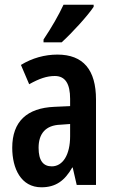

<svg xmlns="http://www.w3.org/2000/svg" viewBox="-20 -786 489 816"><path d="M378 -757V-766H250C229 -721 201 -672 165 -618V-606H242C286 -646 352 -718 378 -757ZM224 -554C170 -554 116 -539 69 -510L104 -428C147 -452 179 -463 213 -463C258 -463 278 -429 278 -366V-335L211 -332C95 -327 32 -270 32 -158C32 -70 69 10 156 10C217 10 255 -18 287 -74H289L306 0H388V-363C388 -489 334 -554 224 -554ZM237 -256 278 -259V-207C278 -128 247 -79 200 -79C164 -79 144 -103 144 -158C144 -218 174 -254 237 -256Z"/></svg>

Font: Noto Sans Sinhala UI ExtraCondensed SemiBold
Style: Regular
Weight: 600
Width: 2
Designer: Jelle Bosma - Monotype Design Team
Foundry: Monotype Imaging Inc.
Version: Version 2.006